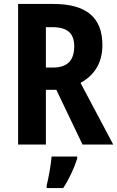

<svg xmlns="http://www.w3.org/2000/svg" viewBox="-20 -734 596 975"><path d="M250 -714H72V0H213V-278H266L399 0H555L389 -313C459 -352 500 -414 500 -505C500 -645 419 -714 250 -714ZM246 -596C321 -596 357 -566 357 -499C357 -427 322 -391 249 -391H213V-596ZM372 72V61H242C239 102 226 172 217 208V221H301C331 175 356 121 372 72Z"/></svg>

Font: Noto Sans Ethiopic Condensed
Style: Bold
Weight: 700
Width: 3
Designer: Monotype Design Team
Foundry: Monotype Imaging Inc.
Version: Version 2.102